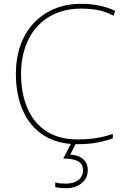

<svg xmlns="http://www.w3.org/2000/svg" viewBox="-20 -744 654 1004"><path d="M405 -699Q330 -699 271 -673.5Q212 -648 172 -602.5Q132 -557 111 -495Q90 -433 90 -360Q90 -257 123 -179Q156 -101 222 -58Q288 -15 386 -15Q444 -15 489 -23Q534 -31 570 -44V-21Q537 -8 491 1Q445 10 386 10Q280 10 208 -36.5Q136 -83 99.5 -166Q63 -249 63 -360Q63 -438 86 -504.5Q109 -571 153.5 -620Q198 -669 261.5 -696.5Q325 -724 405 -724Q454 -724 498 -715Q542 -706 583 -687L573 -662Q530 -685 488 -692Q446 -699 405 -699ZM439 145Q439 188 407 214Q375 240 326 240Q307 240 293.5 238.5Q280 237 269 234V210Q282 214 294.5 215Q307 216 326 216Q364 216 389 198Q414 180 414 146Q414 114 389 99.5Q364 85 311 85L355 0H380L347 65Q376 66 396.5 76Q417 86 428 103.5Q439 121 439 145Z"/></svg>

Font: Noto Sans Armenian Thin
Style: Regular
Weight: 250
Version: Version 2.007